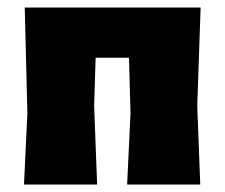

<svg xmlns="http://www.w3.org/2000/svg" viewBox="-20 -492 600 512"><path d="M44 0 53 -190 46 -472H515L506 -210L514 0H319L328 -190L324 -338H235L231 -210L239 0Z"/></svg>

Font: Alegreya Sans SC Black
Style: Regular
Weight: 900
Designer: Juan Pablo del Peral
Foundry: Huerta Tipografica
Version: Version 2.007